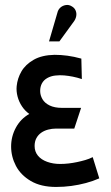

<svg xmlns="http://www.w3.org/2000/svg" viewBox="-20 -729 439 760"><path d="M304 -416 302 -497Q273 -505 247 -508.5Q221 -512 196 -512Q146 -511 113.5 -492.5Q81 -474 65 -446.5Q49 -419 46 -388Q44 -368 49.5 -347Q55 -326 67 -308Q79 -290 96 -278Q62 -259 43 -224Q24 -189 24 -149Q24 -109 43 -72.5Q62 -36 102 -12.5Q142 11 202 11Q233 11 262.5 7Q292 3 320 -4.5Q348 -12 373 -23L347 -107Q333 -100 317.5 -95.5Q302 -91 285.5 -87.5Q269 -84 252 -82Q235 -80 218 -80Q190 -80 166.5 -88.5Q143 -97 130 -113Q117 -129 117 -151Q117 -169 124 -182Q131 -195 143 -203.5Q155 -212 170.5 -216Q186 -220 201 -220H274L301 -302H226Q196 -302 176.5 -311.5Q157 -321 148 -336.5Q139 -352 139 -369Q139 -386 146 -399Q153 -412 167 -420Q181 -428 199 -430Q217 -432 234 -430.5Q251 -429 268.5 -425.5Q286 -422 304 -416ZM271 -642Q279 -652 281.5 -664Q284 -676 279.5 -687Q275 -698 264 -704Q253 -711 240.5 -709Q228 -707 219 -699Q210 -691 207 -678L174 -565H215Z"/></svg>

Font: Advent Pro SemiBold
Style: Regular
Weight: 600
Designer: VivaRado, Andreas Kalpakidis
Foundry: VivaRado, Andreas Kalpakidis
Version: Version 3.000